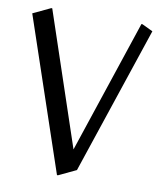

<svg xmlns="http://www.w3.org/2000/svg" viewBox="-86 -825 754 912"><g transform="rotate(10 291.0 -369.0)"><path d="M251.5 19.5 2.4 -716.8 86.9 -756.8H91.8L307.6 -114.3L522 -756.8H526.9L579.1 -731.9L340.8 -20.5L256.3 19.5Z"/></g></svg>

Font: Nova Slim
Style: Book
Weight: 400
Version: Version 2.000